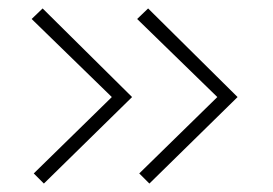

<svg xmlns="http://www.w3.org/2000/svg" viewBox="-20 -504 646 455"><path d="M60 -93 245 -274 55 -459 81 -484 293 -274 84 -69ZM310 -93 495 -274 305 -459 331 -484 543 -274 334 -69Z"/></svg>

Font: Exo ExtraLight
Style: Regular
Weight: 275
Designer: Natanael Gama
Foundry: Natanael Gama
Version: Version 1.500; ttfautohint (v1.6)